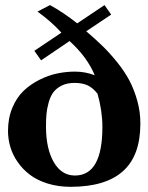

<svg xmlns="http://www.w3.org/2000/svg" viewBox="-20 -718 575 748"><path d="M272 -34.2C237.1 -34.2 209.6 -51.6 189.5 -86.4C169.3 -121.3 159.2 -167.5 159.2 -225.1C159.2 -243 159.7 -258.8 160.9 -272.5C162 -286.1 164.8 -301.1 169.2 -317.4C173.6 -333.7 179.6 -347.1 187.3 -357.7C194.9 -368.2 205.7 -377.1 219.7 -384.3C233.7 -391.4 250.5 -395 270 -395C290.9 -395 308.1 -391.8 321.8 -385.3C335.4 -378.7 348.1 -368 359.9 -353C372.6 -308.4 378.9 -265.1 378.9 -223.1C378.9 -97.2 343.3 -34.2 272 -34.2ZM11.2 -208C11.2 -186.8 14.2 -166 20.3 -145.5C26.3 -125 35.9 -105.3 49.1 -86.4C62.3 -67.5 78.2 -51 96.9 -36.9C115.6 -22.7 138.6 -11.4 165.8 -2.9C193 5.5 222.7 9.8 254.9 9.8C345.4 9.8 413.3 -10.4 458.7 -50.8C504.2 -91.1 526.9 -153.2 526.9 -236.8C526.9 -267.1 522.9 -296.6 514.9 -325.4C506.9 -354.2 496.7 -380.4 484.4 -403.8C472 -427.2 456.2 -450.9 437 -474.9C417.8 -498.8 398.8 -519.9 380.1 -538.1C361.4 -556.3 340 -575.7 315.9 -596.2L413.1 -661.1L387.2 -698.2L280.8 -627C243.7 -656.2 208.3 -680 174.8 -698.2L126 -672.9C161.1 -647.8 192.2 -620.4 219.2 -590.8L113.8 -520L140.1 -482.9L251 -558.1C296.9 -516.4 329.6 -472 349.1 -424.8C325 -434.2 299.3 -439 272 -439C249.2 -439 226.3 -436.6 203.4 -431.9C180.4 -427.2 157.2 -418.9 133.8 -407.2C110.4 -395.5 89.7 -381.1 71.8 -364C53.9 -346.9 39.3 -325 28.1 -298.1C16.8 -271.2 11.2 -241.2 11.2 -208Z"/></svg>

Font: Linux Biolinum G
Style: Bold
Weight: 700
Designer: Philipp H. Poll
Foundry: Philipp H. Poll
Version: Version 1.1.0